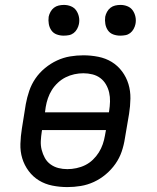

<svg xmlns="http://www.w3.org/2000/svg" viewBox="-20 -753 640 781"><path d="M254 8Q223 8 193 2Q163 -4 138.5 -19Q114 -34 96.5 -57.5Q79 -81 70.5 -109Q62 -137 63 -168Q64 -199 69 -230L85 -330Q90 -357 99 -383.5Q108 -410 124 -433.5Q140 -457 163 -476Q186 -495 212 -507Q238 -519 265 -523.5Q292 -528 319 -528Q350 -528 380 -522Q410 -516 434.5 -501Q459 -486 476.5 -462.5Q494 -439 502.5 -411Q511 -383 510.5 -352Q510 -321 505 -290L488 -190Q484 -163 475 -136.5Q466 -110 449.5 -86.5Q433 -63 410.5 -44Q388 -25 362 -13Q336 -1 308.5 3.5Q281 8 254 8ZM163 -296H423L424 -302Q427 -321 427.5 -340Q428 -359 424 -376.5Q420 -394 411 -409.5Q402 -425 388 -435.5Q374 -446 356 -450.5Q338 -455 319 -455Q301 -455 282.5 -451Q264 -447 247 -438.5Q230 -430 215.5 -416.5Q201 -403 191 -387Q181 -371 175 -353.5Q169 -336 166 -318ZM254 -65Q272 -65 291 -69Q310 -73 327 -81.5Q344 -90 358 -103.5Q372 -117 382 -133Q392 -149 398 -166.5Q404 -184 407 -202L411 -224H151L150 -218Q147 -199 146 -180Q145 -161 149.5 -143.5Q154 -126 162.5 -110.5Q171 -95 185.5 -84.5Q200 -74 217.5 -69.5Q235 -65 254 -65ZM469 -608Q454 -608 440.5 -613Q427 -618 419 -629.5Q411 -641 408.5 -655.5Q406 -670 408 -685Q410 -695 415.5 -705Q421 -715 429.5 -721.5Q438 -728 448.5 -730.5Q459 -733 470 -733Q485 -733 498.5 -727.5Q512 -722 520 -710.5Q528 -699 531 -684.5Q534 -670 531 -655Q529 -645 523.5 -635Q518 -625 509.5 -618.5Q501 -612 490.5 -610Q480 -608 469 -608ZM239 -608Q224 -608 210.5 -613Q197 -618 189 -629.5Q181 -641 178.5 -655.5Q176 -670 178 -685Q180 -695 185.5 -705Q191 -715 199.5 -721.5Q208 -728 218.5 -730.5Q229 -733 240 -733Q255 -733 268.5 -727.5Q282 -722 290 -710.5Q298 -699 301 -684.5Q304 -670 301 -655Q299 -645 293.5 -635Q288 -625 279.5 -618.5Q271 -612 260.5 -610Q250 -608 239 -608Z"/></svg>

Font: Iosevka Plex Etoile
Style: Italic
Weight: 400
Italic angle: -9°
Designer: Belleve Invis
Foundry: Belleve Invis
Version: Version 25.1.1; ttfautohint (v1.8.4)